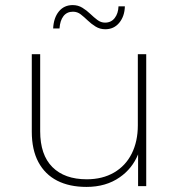

<svg xmlns="http://www.w3.org/2000/svg" viewBox="-20 -732 706 755"><path d="M320 3Q253 3 205 -21.5Q157 -46 131 -94.5Q105 -143 105 -214V-519H138V-216Q138 -123 186 -75Q234 -27 321 -27Q383 -27 428.5 -53.5Q474 -80 498 -128Q522 -176 522 -239V-519H555V0H523V-125Q500 -69 451 -35Q397 3 320 3ZM394 -617Q373 -617 356 -627.5Q339 -638 325 -651.5Q311 -665 297.5 -675.5Q284 -686 267 -686Q243 -686 229.5 -668.5Q216 -651 214 -620H189Q191 -662 211.5 -687Q232 -712 266 -712Q287 -712 304 -701.5Q321 -691 335 -677.5Q349 -664 363 -653.5Q377 -643 393 -643Q417 -643 431 -661Q445 -679 446 -707H471Q470 -668 449 -642.5Q428 -617 394 -617Z"/></svg>

Font: Montserrat Thin ExtraLight
Style: Regular
Weight: 250
Version: Version 9.000